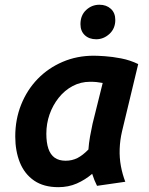

<svg xmlns="http://www.w3.org/2000/svg" viewBox="-20 -769 624 803"><path d="M224.2 13.8Q162.8 13.8 122.8 -13.6Q82.8 -41 63.2 -89.2Q43.8 -137.5 43.8 -198.2Q43.8 -269.8 68.5 -331.5Q93.2 -393.2 137.5 -438.9Q181.8 -484.5 241.8 -510.2Q301.8 -536 372 -536Q386.8 -536 417.8 -534Q448.8 -532 486.5 -524.8Q524.2 -517.5 558 -501L490.5 -220.2Q481.8 -183.2 480.5 -146.1Q479.2 -109 485.6 -74.5Q492 -40 504 -8.8L385.8 8.2Q379.8 -3.8 374.9 -15.8Q370 -27.8 365.5 -42Q336 -16.8 301 -1.5Q266 13.8 224.2 13.8ZM254.5 -96.8Q281.5 -96.8 303.9 -108.1Q326.2 -119.5 349.8 -143.8Q351.5 -169.2 356.6 -198.4Q361.8 -227.5 367.2 -251.8L409.5 -422Q395.5 -424.5 383.9 -425.8Q372.2 -427 357.2 -427Q317.2 -427 283.6 -409Q250 -391 225.4 -360Q200.8 -329 187.2 -290.4Q173.8 -251.8 173.8 -209.8Q173.8 -173 182.2 -147.6Q190.8 -122.2 208.6 -109.5Q226.5 -96.8 254.5 -96.8ZM382.5 -604.8Q352.8 -604.8 334.6 -621.9Q316.5 -639 316.5 -667.8Q316.5 -705 340.2 -727.1Q364 -749.2 395.8 -749.2Q424.8 -749.2 443.5 -732.2Q462.2 -715.2 462.2 -685.5Q462.2 -649.8 437.8 -627.2Q413.2 -604.8 382.5 -604.8Z"/></svg>

Font: Ubuntu Sans
Style: Italic
Weight: 400
Italic angle: -13.5°
Designer: Dalton Maag Ltd
Foundry: Dalton Maag Ltd
Version: Version 1.006